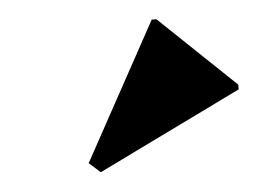

<svg xmlns="http://www.w3.org/2000/svg" viewBox="-32 -848 435 324"><g transform="rotate(-5 185.5 -686.5)"><path d="M127 -562 108 -579 235 -811H243L371 -689V-681Z"/></g></svg>

Font: Platypi Light ExtraBold
Style: Italic
Weight: 800
Italic angle: -13°
Version: Version 1.200